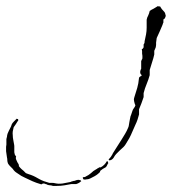

<svg xmlns="http://www.w3.org/2000/svg" viewBox="-429 -287 583 631"><path d="M-70 240Q-72 238 -72 237Q-64 229 -60 221Q-58 216 -55 212Q-52 208 -50 204L-29 171Q-24 163 -18 153Q-12 143 -8 133Q-6 129 -5.5 124.5Q-5 120 -4 115Q-3 110 -2 104.5Q-1 99 0 95Q1 93 2 90Q3 87 4 84Q5 81 6 78Q7 75 8 73L12 67Q14 65 16 59Q14 56 12 47Q12 45 11.5 43.5Q11 42 11 40Q11 37 13 31L22 2Q26 -11 28 -32Q29 -33 30 -34Q31 -35 32 -36Q35 -36 37 -40Q29 -45 33 -57Q33 -58 34 -59Q35 -60 35 -61V-87Q37 -89 37 -91Q39 -93 39 -96Q39 -100 39 -103.5Q39 -107 38 -111Q38 -115 38 -118.5Q38 -122 37 -126H39Q43 -130 43 -132V-141Q45 -143 46 -147Q46 -152 47 -155Q48 -160 49 -164.5Q50 -169 51 -174Q52 -179 52.5 -185Q53 -191 53 -196V-222Q54 -229 58 -236Q60 -240 61 -243.5Q62 -247 63 -251Q66 -253 69 -255Q72 -257 75 -258L90 -267Q93 -265 94 -266Q97 -266 98 -265Q98 -265 100 -261Q101 -261 101 -260Q101 -259 102 -258L111 -248Q114 -245 116 -234Q114 -232 114 -230Q114 -228 112 -226L108 -223V-213Q107 -212 105 -205L96 -184L86 -162Q85 -158 85 -154.5Q85 -151 84 -147Q84 -143 84 -139.5Q84 -136 83 -132Q82 -130 81 -127Q80 -124 78 -120V-108Q77 -102 75 -96Q73 -90 71 -83Q69 -76 67 -70Q65 -64 63 -57V-40Q61 -33 58.5 -25.5Q56 -18 53 -11Q50 -4 47.5 3.5Q45 11 43 19V32Q41 37 39.5 42Q38 47 36 52L28 72V89Q26 97 23 106Q20 115 16 123L1 157Q-1 162 -4 167Q-7 172 -10 177Q-13 182 -16 187Q-19 192 -23 196L-35 207L-47 219Q-49 221 -51.5 224.5Q-54 228 -56 232Q-62 240 -70 240ZM-255 324Q-261 322 -264 322Q-268 322 -274 320Q-276 318 -279 318Q-282 316 -286 316L-290 317Q-293 320 -296 318Q-310 314 -322.5 308.5Q-335 303 -347 297L-359 291L-374 281Q-382 276 -387 268L-397 258Q-403 252 -404 246Q-405 243 -405 239Q-405 234 -406 231L-409 210V204Q-409 199 -409 195.5Q-409 192 -408 188V170L-406 162Q-406 158 -404 152Q-403 150 -402 147.5Q-401 145 -400 143Q-397 138 -395 133L-392 127Q-392 125 -390 121Q-389 118 -383 112L-374 103Q-373 103 -372 104H-370Q-369 105 -369 109L-372 113Q-374 117 -375 118L-379 124Q-380 126 -381.5 127.5Q-383 129 -384 131Q-386 138 -387 144.5Q-388 151 -387 158Q-387 165 -385.5 172Q-384 179 -383 186Q-382 190 -382 194Q-382 198 -382 202V207Q-382 209 -382 212Q-382 215 -381 218Q-381 222 -377 226Q-375 228 -377 231Q-377 235 -376 237Q-375 239 -374 241.5Q-373 244 -372 246Q-368 252 -367 255V259Q-365 262 -362.5 264.5Q-360 267 -358 269Q-355 271 -352 274Q-349 277 -347 279L-344 282L-336 285L-327 288Q-319 291 -312.5 294.5Q-306 298 -299 302Q-286 309 -267 314H-258Q-252 314 -249 315Q-237 318 -223 316Q-216 315 -210 313.5Q-204 312 -197 311Q-196 310 -192 309Q-186 307 -182 307Q-180 305 -177.5 305Q-175 305 -173 304Q-168 304 -167 305Q-163 305 -162 309H-163Q-169 315 -179 318H-195L-217 322Q-223 323 -229.5 323.5Q-236 324 -243 324ZM-154 303Q-157 300 -157 296Q-156 295 -152 295Q-149 295 -147 293Q-138 289 -130 282Q-126 278 -122 275Q-118 272 -114 270Q-110 268 -108 266Q-106 266 -103 263H-98Q-85 256 -78 243H-75Q-75 245 -74 246Q-74 248 -73 249Q-75 251 -77 256Q-79 261 -82 263L-91 268L-99 274Q-100 275 -100 276Q-100 278 -101 279Q-103 281 -107 284.5Q-111 288 -118 292Q-134 301 -140 302Q-144 302 -147 303Z"/></svg>

Font: Estonia
Style: Regular
Weight: 400
Designer: Robert E. Leuschke
Foundry: Robert E. Leuschke
Version: Version 1.014; ttfautohint (v1.8.3)